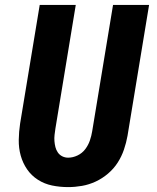

<svg xmlns="http://www.w3.org/2000/svg" viewBox="-20 -755 640 783"><path d="M258 8Q224 8 192.5 1.5Q161 -5 134.5 -22Q108 -39 90.5 -64.5Q73 -90 64.5 -120.5Q56 -151 56.5 -184.5Q57 -218 62 -251L142 -735H289L206 -231Q204 -218 202.5 -205Q201 -192 202 -179.5Q203 -167 206 -155Q209 -143 216 -133Q223 -123 234 -117.5Q245 -112 258 -112Q277 -112 296 -121Q315 -130 327.5 -146.5Q340 -163 346.5 -182Q353 -201 356 -220L441 -735H588L500 -201Q495 -173 485.5 -145Q476 -117 460 -92Q444 -67 420.5 -47Q397 -27 370 -14.5Q343 -2 314.5 3Q286 8 258 8Z"/></svg>

Font: Iosevka Heavy Extended
Style: Italic
Weight: 900
Width: 7
Italic angle: -9°
Monospace: yes
Designer: Belleve Invis
Foundry: Belleve Invis
Version: Version 32.5.0; ttfautohint (v1.8.4)